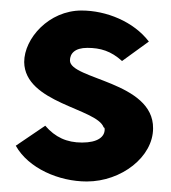

<svg xmlns="http://www.w3.org/2000/svg" viewBox="-20 -340 326 365"><path d="M10 -63C34 -20 92 5 145 5C211 5 271 -42 271 -96C272 -185 113 -189 113 -225C113 -238 122 -249 146 -249C171 -249 191 -243 212 -224L263 -261C234 -299 182 -320 135 -320C73 -320 26 -267 26 -222C27 -144 164 -134 177 -98C179 -97 179 -96 179 -94C179 -80 166 -69 136 -69C107 -69 85 -79 66 -101Z"/></svg>

Font: Rabbid Highway Sign II Hop
Style: Regular
Weight: 400
Foundry: Cannot Into Space Fonts
Version: Version 0.277